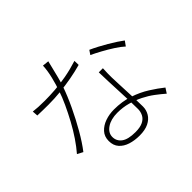

<svg xmlns="http://www.w3.org/2000/svg" viewBox="-175 -1049 1350 1350"><g transform="rotate(-45 500.0 -374.5)"><path d="M108 -611Q132 -608 159 -606.5Q186 -605 222 -605Q271 -605 325.5 -609Q380 -613 440.5 -624Q501 -635 567 -656L568 -615Q514 -600 456.5 -589.5Q399 -579 339.5 -573Q280 -567 221 -567Q196 -567 166 -567.5Q136 -568 111 -569ZM435 -784Q429 -762 421 -727Q413 -692 403 -654.5Q393 -617 383 -587Q358 -515 320.5 -436Q283 -357 241 -284Q199 -211 158 -158L116 -180Q149 -218 182.5 -267.5Q216 -317 246 -372.5Q276 -428 301.5 -483Q327 -538 342 -585Q357 -627 371 -684Q385 -741 387 -789ZM672 -478Q671 -448 670 -428.5Q669 -409 670 -387Q671 -360 672.5 -321.5Q674 -283 676 -240Q678 -197 679.5 -157Q681 -117 681 -88Q681 -54 663.5 -24.5Q646 5 610.5 22.5Q575 40 520 40Q471 40 430 27Q389 14 364 -14Q339 -42 339 -87Q339 -131 365.5 -160Q392 -189 433.5 -203.5Q475 -218 521 -218Q603 -218 670 -195.5Q737 -173 791.5 -138.5Q846 -104 887 -71L863 -34Q832 -61 796 -88Q760 -115 717 -136.5Q674 -158 625 -171.5Q576 -185 522 -185Q458 -185 417.5 -157.5Q377 -130 377 -89Q377 -48 410.5 -23Q444 2 517 2Q564 2 592 -12Q620 -26 632 -50Q644 -74 644 -100Q644 -134 642.5 -180.5Q641 -227 638.5 -279Q636 -331 634 -383Q632 -435 631 -478ZM894 -472Q869 -495 829.5 -520.5Q790 -546 748.5 -568.5Q707 -591 675 -606L696 -637Q723 -625 754.5 -608.5Q786 -592 817.5 -573.5Q849 -555 875.5 -537.5Q902 -520 919 -507Z"/></g></svg>

Font: Noto Sans SC Thin ExtraLight
Style: Regular
Weight: 250
Version: Version 2.004-H2;hotconv 1.0.118;makeotfexe 2.5.65603